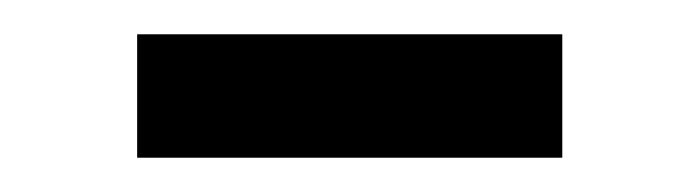

<svg xmlns="http://www.w3.org/2000/svg" viewBox="-20 -561 408 112"><path d="M60 -541H308V-469H60Z"/></svg>

Font: Josefin Sans Thin Medium
Style: Regular
Weight: 500
Version: Version 2.000